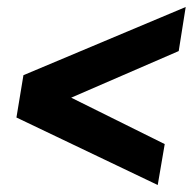

<svg xmlns="http://www.w3.org/2000/svg" viewBox="-20 -561 551 549"><path d="M431 -32 27 -225 47 -346 511 -541 491 -415 182 -281 183 -282 451 -149Z"/></svg>

Font: Nunito Sans 7pt Condensed Black
Style: Italic
Weight: 900
Width: 3
Italic angle: -9°
Designer: Vernon Adams
Foundry: Vernon Adams
Version: Version 3.101;gftools[0.9.27]